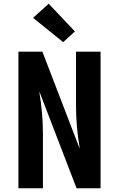

<svg xmlns="http://www.w3.org/2000/svg" viewBox="-20 -1013 640 1033"><path d="M79 0V-735H208L408 -215Q408 -215 408 -215.5Q408 -216 408 -216V-219Q408 -219 408 -219.5Q408 -220 408 -220V-221Q399 -275 394 -330.5Q389 -386 389 -441V-735H521V0H392L192 -520Q192 -520 192 -519.5Q192 -519 192 -519V-516Q201 -461 206 -405.5Q211 -350 211 -294V0ZM320 -786 158 -917 242 -993 383 -844Z"/></svg>

Font: Iosevka Curly XBdEx
Style: Regular
Weight: 800
Width: 7
Monospace: yes
Designer: Belleve Invis
Foundry: Belleve Invis
Version: Version 11.1.0; ttfautohint (v1.8.3)